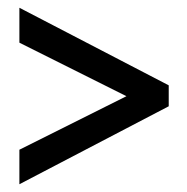

<svg xmlns="http://www.w3.org/2000/svg" viewBox="-20 -604 483 495"><path d="M30 -218V-129L415 -330V-384L30 -584V-494L306 -356Z"/></svg>

Font: Noto Sans Bengali ExtraCondensed Medium
Style: Regular
Weight: 500
Width: 2
Designer: Joana Ranito - Universal Thirst; Jelle Bosma - Monotype Design Team
Foundry: Universal Thirst ehf.
Version: Version 3.000